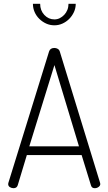

<svg xmlns="http://www.w3.org/2000/svg" viewBox="-20 -989 570 1009"><path d="M51 0Q41 0 32 -5.5Q23 -11 23 -22Q23 -26 24 -28L238 -719Q244 -737 266 -737Q275 -737 283 -732.5Q291 -728 294 -719L506 -28Q506 -26 506.5 -25Q507 -24 507 -22Q507 -13 498 -6.5Q489 0 478 0Q462 0 458 -15L409 -174H121L73 -15Q68 0 51 0ZM395 -220 266 -647 134 -220ZM378 -969Q378 -946 368.5 -925.5Q359 -905 343.5 -889.5Q328 -874 308 -865Q288 -856 266 -856Q243 -856 223 -865Q203 -874 187 -889.5Q171 -905 162 -925.5Q153 -946 153 -969H191Q191 -934 213 -910.5Q235 -887 266 -887Q281 -887 294 -893.5Q307 -900 317.5 -911Q328 -922 334 -937Q340 -952 340 -969Z"/></svg>

Font: AkaAcidDosis
Style: Light
Weight: 300
Designer: Edgar Tolentino, Pablo Impallari, Igino Marini, Aka-Acid
Foundry: Edgar Tolentino, Pablo Impallari, Igino Marini, Aka-Acid
Version: Version 1.007